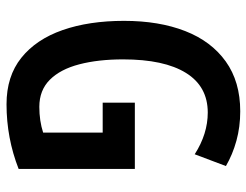

<svg xmlns="http://www.w3.org/2000/svg" viewBox="-106 -658 774 603"><g transform="rotate(90 281.5 -357.0)"><path d="M303 -393H511V-28Q414 10 308 10Q220 10 162 -36.5Q104 -83 75 -166Q46 -249 46 -359Q46 -469 78 -551Q110 -633 173.5 -678.5Q237 -724 330 -724Q379 -724 422.5 -712Q466 -700 502 -679L465 -581Q401 -622 334 -622Q252 -622 209.5 -553.5Q167 -485 167 -356Q167 -278 182.5 -218.5Q198 -159 231 -126Q264 -93 316 -93Q360 -93 397 -105V-292H303Z"/></g></svg>

Font: Noto Sans Thai ExtCond SemBd
Style: Regular
Weight: 600
Width: 2
Designer: Monotype Design Team
Foundry: Monotype Imaging Inc.
Version: Version 2.002; ttfautohint (v1.8.4.7-5d5b)